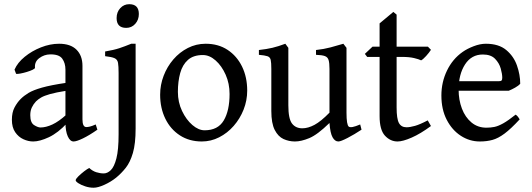

<svg xmlns="http://www.w3.org/2000/svg" viewBox="-20 -648 2489 898"><path d="M435.5 -41.5Q397 -14.6 367.4 -0.5Q337.9 13.7 324.2 13.7Q307.6 13.7 296.9 -10.5Q286.1 -34.7 286.1 -75.7V-322.3Q286.1 -353 271 -373.8Q255.9 -394.5 213.9 -393.6Q186.5 -393.1 163.8 -376.2Q141.1 -359.4 143.6 -331.5Q144 -327.1 132.8 -321.8Q121.6 -316.4 105.5 -311.5Q89.4 -306.6 75 -304Q60.5 -301.3 55.2 -302.7L47.9 -322.3Q62 -355 95.5 -382.3Q128.9 -409.7 171.6 -426.5Q214.4 -443.4 256.3 -443.4Q310.1 -443.4 337.9 -415.5Q365.7 -387.7 365.7 -339.8V-89.8Q365.7 -53.7 383.8 -53.7Q390.6 -53.7 400.1 -55.9Q409.7 -58.1 427.7 -65.9ZM290.5 -223.6Q241.7 -215.8 214.1 -208Q186.5 -200.2 172.4 -191.9Q158.2 -183.6 148.4 -173.8Q136.7 -161.6 129.2 -146Q121.6 -130.4 121.6 -109.4Q121.6 -74.2 139.4 -63Q157.2 -51.8 169.4 -51.8Q194.8 -51.8 224.9 -65.7Q254.9 -79.6 290.5 -111.8L294.4 -72.8Q251.5 -26.4 208.7 -6.3Q166 13.7 135.3 13.7Q112.3 13.7 89.4 3.2Q66.4 -7.3 51 -29.8Q35.6 -52.2 35.6 -87.9Q35.6 -122.1 47.9 -145.3Q60.1 -168.5 76.7 -185.1Q91.8 -200.2 113.5 -213.4Q135.3 -226.6 176.5 -238.3Q217.8 -250 290.5 -260.7Z M629.4 -582.5Q629.4 -555.2 612.5 -536.4Q595.7 -517.6 570.3 -517.6Q525.4 -517.6 525.4 -563.5Q525.4 -591.3 542.5 -609.9Q559.6 -628.4 584.5 -628.4Q629.4 -628.4 629.4 -582.5ZM614.3 -46.9Q614.3 23.9 601.6 67.4Q588.9 110.8 568.1 137Q547.4 163.1 522.9 183.1Q498.5 202.6 468.3 216.3Q438 230 418 230Q397.9 230 378.7 223.6Q359.4 217.3 346.7 209Q334 200.7 334 195.3Q334 189 346.2 177Q358.4 165 373.5 153.3Q388.7 141.6 397.5 137.7Q412.6 151.9 430.4 157.5Q448.2 163.1 465.3 163.1Q482.4 163.1 498.3 147.7Q514.2 132.3 524.4 92.8Q534.7 53.2 534.7 -20V-306.6Q534.7 -338.4 532 -354Q529.3 -369.6 516.1 -375.7Q502.9 -381.8 471.7 -385.3V-407.2Q512.7 -414.1 538.3 -422.6Q564 -431.2 593.8 -443.4H614.3Z M1136.2 -224.1Q1136.2 -178.2 1119.4 -135.5Q1102.5 -92.8 1073 -59.1Q1043.5 -25.4 1005.1 -5.9Q966.8 13.7 923.8 13.7Q865.2 13.7 821.3 -14.9Q777.3 -43.5 753.2 -93Q729 -142.6 729 -205.1Q729 -251 745.4 -293.7Q761.7 -336.4 790.8 -370.1Q819.8 -403.8 858.6 -423.6Q897.5 -443.4 941.9 -443.4Q1001 -443.4 1044.4 -414.8Q1087.9 -386.2 1112.1 -336.7Q1136.2 -287.1 1136.2 -224.1ZM1053.7 -208.5Q1053.7 -257.3 1035.4 -298.6Q1017.1 -339.8 988.5 -365.2Q960 -390.6 928.7 -390.6Q884.8 -390.6 859.1 -367.9Q833.5 -345.2 822.8 -306.2Q812 -267.1 812 -218.3Q812 -169.9 831.5 -128.9Q851.1 -87.9 879.9 -63.2Q908.7 -38.6 937 -38.6Q999 -38.6 1026.4 -84.5Q1053.7 -130.4 1053.7 -208.5Z M1670.9 -41.5Q1637.7 -19.5 1605.7 -2.9Q1573.7 13.7 1562.5 13.7Q1546.4 13.7 1535.4 -5.9Q1524.4 -25.4 1521 -72.8Q1464.4 -17.6 1426.5 -2Q1388.7 13.7 1359.4 13.7Q1331.1 13.7 1305.9 2.2Q1280.8 -9.3 1264.9 -40.3Q1249 -71.3 1249 -128.9V-325.7Q1249 -355 1246.1 -367.9Q1243.2 -380.9 1231 -385Q1218.8 -389.2 1190.9 -391.6V-414.1Q1227.1 -418 1254.6 -424.6Q1282.2 -431.2 1314.5 -443.4L1328.6 -424.3V-155.3Q1328.6 -92.8 1345.7 -70.3Q1362.8 -47.9 1394 -47.9Q1420.9 -47.9 1451.2 -64.2Q1481.4 -80.6 1521 -121.1V-325.7Q1521 -353.5 1516.8 -367.2Q1512.7 -380.9 1499.5 -385.7Q1486.3 -390.6 1458 -391.6V-414.1Q1494.1 -418 1526.4 -426.5Q1558.6 -435.1 1585.9 -443.4L1600.6 -424.3V-121.1Q1600.6 -64 1611.3 -55.7Q1616.7 -51.8 1629.2 -54Q1641.6 -56.2 1664.6 -65.9Z M1995.6 -58.6Q1946.8 -22.5 1905.3 -4.4Q1863.8 13.7 1839.4 13.7Q1805.7 13.7 1780.5 -13.4Q1755.4 -40.5 1755.4 -105V-381.8H1697.3L1686.5 -396L1722.2 -429.7H1755.4V-538.6L1819.8 -592.3L1835 -579.6V-429.7H1981.4L1995.6 -415Q1987.3 -401.9 1973.1 -386.2Q1959 -370.6 1949.7 -365.7Q1939 -371.1 1916.5 -376.5Q1894 -381.8 1860.4 -381.8H1835V-145.5Q1835 -92.3 1845.9 -72.5Q1856.9 -52.7 1881.3 -52.7Q1897.5 -52.7 1920.9 -59.3Q1944.3 -65.9 1980.5 -85Z M2413.1 -256.3Q2405.3 -247.1 2389.6 -238.3Q2374 -229.5 2359.4 -223.6H2093.3L2093.8 -268.1H2311.5Q2322.3 -268.1 2325.7 -271.5Q2329.1 -274.9 2329.1 -284.7Q2329.1 -301.8 2322 -327.4Q2314.9 -353 2295.4 -373Q2275.9 -393.1 2238.3 -393.1Q2185.1 -393.1 2155 -346.7Q2125 -300.3 2125 -228.5Q2125 -180.7 2140.4 -140.1Q2155.8 -99.6 2185.1 -75.2Q2214.4 -50.8 2254.9 -50.8Q2274.4 -50.8 2292.5 -54.4Q2310.5 -58.1 2334 -71.3Q2357.4 -84.5 2391.6 -111.8Q2397.5 -108.4 2403.1 -101.1Q2408.7 -93.8 2410.6 -89.8Q2369.6 -45.4 2339.8 -23.2Q2310.1 -1 2283.4 6.3Q2256.8 13.7 2224.1 13.7Q2176.3 13.7 2135.3 -12.9Q2094.2 -39.6 2069.3 -87.9Q2044.4 -136.2 2044.4 -201.2Q2044.4 -263.7 2070.6 -317.9Q2096.7 -372.1 2144 -405.3Q2165.5 -420.4 2195.6 -431.9Q2225.6 -443.4 2252.4 -443.4Q2312.5 -443.4 2347.7 -414.1Q2382.8 -384.8 2397.9 -341.6Q2413.1 -298.3 2413.1 -256.3Z"/></svg>

Font: Namdhinggo
Style: Regular
Weight: 400
Designer: Victor Gaultney
Foundry: SIL International
Version: Version 3.001